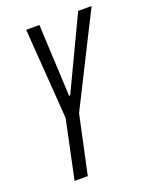

<svg xmlns="http://www.w3.org/2000/svg" viewBox="-131 -761 659 833"><g transform="rotate(-20 198.0 -344.0)"><path d="M67 0 124 -270 94 -688H155L171 -355H176L334 -688H396L186 -270L128 0Z"/></g></svg>

Font: Saira Ultra Condensed
Style: Italic
Weight: 400
Width: 1
Italic angle: -12°
Designer: Hector Gatti with collaboration of the Omnibus-Type team
Foundry: Omnibus-Type
Version: Version 1.001; ttfautohint (v1.8)